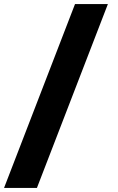

<svg xmlns="http://www.w3.org/2000/svg" viewBox="-25 -822 585 952"><path d="M-5 110 347 -802H510L158 110Z"/></svg>

Font: Literata 18pt Black
Style: Regular
Weight: 900
Designer: Latin by Veronika Burian and Jose Scaglione. Greek by Irene Vlachou. Cyrillic by Vera Evstafieva.
Foundry: TypeTogether
Version: Version 3.103;gftools[0.9.29]